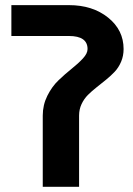

<svg xmlns="http://www.w3.org/2000/svg" viewBox="-20 -718 514 741"><path d="M23.9 -698.2H246.1Q337.4 -698.2 397.2 -650.1Q457 -602.1 457 -528.8Q457 -502.4 447.5 -480Q438 -457.5 422.9 -441.4Q407.7 -425.3 389.4 -410.4Q371.1 -395.5 352.8 -381.1Q334.5 -366.7 319.3 -351.6Q304.2 -336.4 294.7 -316.2Q285.2 -295.9 285.2 -272V2.9H145V-272Q145 -313 162.8 -348.6Q180.7 -384.3 206.1 -408.4Q231.4 -432.6 256.8 -452.9Q282.2 -473.1 300 -492.4Q317.9 -511.7 317.9 -528.8Q317.9 -579.1 246.1 -579.1H23.9Z"/></svg>

Font: LT Superior
Style: Bold
Weight: 400
Designer: Daniel Lyons
Foundry: LyonsType
Version: Version 1.000